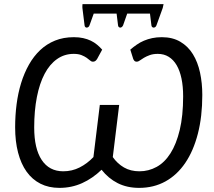

<svg xmlns="http://www.w3.org/2000/svg" viewBox="-20 -904 1041 932"><path d="M53.5 0ZM612.5 -663Q627.5 -676 643.8 -687.2Q660 -698.5 678.8 -706.5Q697.5 -714.5 719 -719Q740.5 -723.5 765.5 -723.5Q818 -723.5 855.5 -701.2Q893 -679 916.5 -640.8Q940 -602.5 951 -551.5Q962 -500.5 962 -443Q962 -338.5 940.5 -255Q919 -171.5 879.2 -113Q839.5 -54.5 782.8 -23.2Q726 8 655.5 8Q596.5 8 551.2 -15Q506 -38 473 -80Q429.5 -38 378.5 -15Q327.5 8 268.5 8Q216.5 8 176.5 -12.2Q136.5 -32.5 109.2 -70.5Q82 -108.5 67.8 -163Q53.5 -217.5 53.5 -286Q53.5 -343 60.5 -397.5Q67.5 -452 82.5 -500.8Q97.5 -549.5 120.5 -590.2Q143.5 -631 175 -660.8Q206.5 -690.5 247.2 -707Q288 -723.5 338.5 -723.5Q363.5 -723.5 383.8 -719Q404 -714.5 420.8 -706.5Q437.5 -698.5 451 -687.2Q464.5 -676 476 -663L451 -617Q445.5 -609 440.8 -606.8Q436 -604.5 430 -604.5Q424 -604.5 417.2 -610.5Q410.5 -616.5 400.5 -623.5Q390.5 -630.5 375.5 -636.5Q360.5 -642.5 338 -642.5Q292.5 -642.5 256.8 -617.2Q221 -592 196.5 -545.5Q172 -499 159 -432.8Q146 -366.5 146 -285Q146 -182.5 182.5 -127.5Q219 -72.5 287 -72.5Q329.5 -72.5 366.2 -91Q403 -109.5 433.5 -141.5L464.5 -394.5H558.5L527.5 -141.5Q550 -109.5 582 -91Q614 -72.5 657 -72.5Q701.5 -72.5 740.2 -93.8Q779 -115 807.5 -159.8Q836 -204.5 852.5 -273.2Q869 -342 869 -436.5Q869 -484.5 861 -522.8Q853 -561 837.5 -587.5Q822 -614 799 -628.2Q776 -642.5 746 -642.5Q723.5 -642.5 707 -636.5Q690.5 -630.5 678.8 -623.5Q667 -616.5 658.8 -610.5Q650.5 -604.5 644.5 -604.5Q638.5 -604.5 634.8 -606.8Q631 -609 627 -617ZM774 -884Q773 -878.5 772 -874.8Q771 -871 770 -865.5L739.5 -781Q737.5 -775.5 733.8 -772.8Q730 -770 726 -770Q722 -770 718.8 -772.8Q715.5 -775.5 715 -781L708 -838H597.5L577.5 -781Q575 -775.5 571.2 -772.8Q567.5 -770 563.8 -770Q560 -770 556.8 -772.8Q553.5 -775.5 553 -781L546 -838H435L414.5 -781Q412.5 -775.5 408.8 -772.8Q405 -770 401 -770Q397 -770 394 -772.8Q391 -775.5 390.5 -781L380 -865.5Q380 -870 379.8 -874.2Q379.5 -878.5 380.5 -884Z"/></svg>

Font: Lato
Style: Italic
Weight: 400
Italic angle: -7°
Designer: Lukasz Dziedzic
Foundry: tyPoland Lukasz Dziedzic
Version: Version 2.007; 2014-02-27